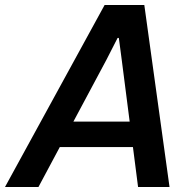

<svg xmlns="http://www.w3.org/2000/svg" viewBox="-56 -749 774 769"><path d="M-36 0 363 -729H522L623 0H497L432 -506L420 -597H415L370 -509L98 0ZM171 -160 222 -262H478L489 -160Z"/></svg>

Font: Mona Sans ExtraLight SemiBold
Style: Italic
Weight: 600
Italic angle: -11.6951°
Version: Version 2.000